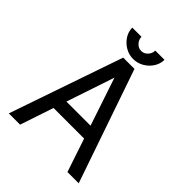

<svg xmlns="http://www.w3.org/2000/svg" viewBox="-246 -1021 1153 1153"><g transform="rotate(45 331.0 -444.5)"><path d="M148.4 -294.9V-212.9H502.9V-294.9ZM331.1 -600.6 532.2 0H627.9L378.9 -722.7H283.2L34.2 0H129.9ZM331.1 -758.8Q367.7 -758.8 398.9 -777.1Q430.2 -795.4 449 -825Q467.8 -854.5 467.8 -888.7H389.6Q389.6 -864.7 372.6 -845.9Q355.5 -827.1 331.1 -827.1Q307.1 -827.1 289.8 -845.9Q272.5 -864.7 272.5 -888.7H194.3Q194.3 -854.5 213.4 -825Q232.4 -795.4 263.4 -777.1Q294.4 -758.8 331.1 -758.8Z"/></g></svg>

Font: Giphurs SC
Style: Regular
Weight: 400
Version: Version 0.920